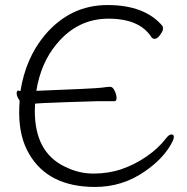

<svg xmlns="http://www.w3.org/2000/svg" viewBox="-20 -728 743 761"><path d="M357 13Q172 13 96 -117Q56 -184 56 -282Q56 -306 58 -329Q46 -346 46 -357.5Q46 -369 52 -369L61 -367Q82 -498 157 -588Q258 -708 406 -708Q554 -708 624 -625Q626 -622 626 -613.5Q626 -605 614.5 -589.5Q603 -574 594 -574Q585 -574 580 -581Q533 -654 410 -654Q287 -654 204 -553Q142 -479 124 -368Q358 -377 382.5 -380.5Q407 -384 417 -384Q427 -384 434.5 -368Q442 -352 442 -339.5Q442 -327 434 -327H370Q356 -327 241 -323Q126 -319 119 -317Q118 -301 118 -288Q118 -125 236 -68Q291 -40 350.5 -40Q410 -40 461.5 -57.5Q513 -75 560.5 -107.5Q608 -140 640 -182Q650 -195 659.5 -195Q669 -195 669 -185Q669 -175 656 -153Q622 -95 553 -48Q465 13 357 13Z"/></svg>

Font: LXGW WenKai TC Light
Style: Regular
Weight: 300
Designer: LXGW / Fontworks Inc.
Foundry: LXGW / Fontworks Inc.
Version: Version 1.330